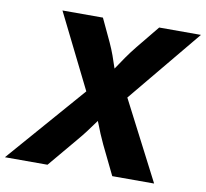

<svg xmlns="http://www.w3.org/2000/svg" viewBox="-108 -816 969 904"><g transform="rotate(10 376.5 -364.0)"><path d="M-27.8 0 351.1 -435.5 329.1 -304.7 119.1 -727.5H312.5L363.8 -618.2Q377.9 -587.4 387.9 -559.6Q397.9 -531.7 406.2 -505.9Q414.6 -480 424.3 -454.1H375.5Q394.5 -480 411.6 -505.9Q428.7 -531.7 448 -559.6Q467.3 -587.4 492.2 -618.2L581.5 -727.5H781.2L439.5 -314.5L459.5 -438L685.5 0H485.4L417.5 -139.6Q404.8 -166.5 396.2 -187.3Q387.7 -208 380.6 -226.6Q373.5 -245.1 364.3 -266.1H389.2Q373.5 -245.1 360.4 -226.6Q347.2 -208 331.5 -187.3Q315.9 -166.5 293 -139.6L175.8 0Z"/></g></svg>

Font: Inter 20pt ExtraBold
Style: Italic
Weight: 800
Italic angle: -9.3988°
Version: Version 4.001;git-66647c0bb